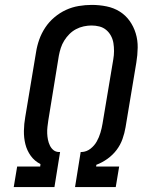

<svg xmlns="http://www.w3.org/2000/svg" viewBox="-20 -763 640 783"><path d="M36 0 50 -84H144L145 -94Q121 -106 105.5 -127.5Q90 -149 83.5 -175Q77 -201 77.5 -229.5Q78 -258 83 -286L127 -550Q131 -576 140 -601.5Q149 -627 164.5 -650.5Q180 -674 202 -692.5Q224 -711 249 -722.5Q274 -734 301 -738.5Q328 -743 354 -743Q385 -743 414.5 -737Q444 -731 468 -716Q492 -701 508.5 -678Q525 -655 533.5 -627Q542 -599 541.5 -568.5Q541 -538 536 -508L492 -244Q488 -220 479.5 -196Q471 -172 455.5 -151.5Q440 -131 418.5 -115.5Q397 -100 373 -91L372 -84H466L452 0H286L309 -143H313Q333 -144 349 -156.5Q365 -169 374.5 -186Q384 -203 389.5 -221.5Q395 -240 398 -258L442 -521Q445 -538 445 -555Q445 -572 442.5 -587.5Q440 -603 432.5 -617Q425 -631 413 -641Q401 -651 385.5 -655Q370 -659 353 -659Q338 -659 321.5 -655.5Q305 -652 290 -644Q275 -636 263 -624Q251 -612 242 -597.5Q233 -583 228 -567.5Q223 -552 220 -536L177 -272Q175 -259 173.5 -245.5Q172 -232 172.5 -219Q173 -206 175.5 -193.5Q178 -181 183.5 -169.5Q189 -158 198.5 -150.5Q208 -143 222 -143H225L202 0Z"/></svg>

Font: Iosevka Etoile Medium
Style: Italic
Weight: 500
Italic angle: -9°
Designer: Belleve Invis
Foundry: Belleve Invis
Version: Version 22.1.2; ttfautohint (v1.8.4)